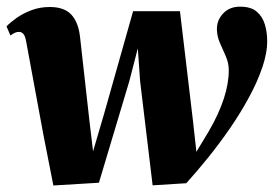

<svg xmlns="http://www.w3.org/2000/svg" viewBox="-23 -560 841 590"><path d="M141 10 110.5 -145 57.5 -432Q54.5 -449 49 -455.5Q43.5 -462 35.5 -462Q28 -462 22.5 -459.2Q17 -456.5 9 -451L-3 -479Q8.5 -491 27.8 -504.8Q47 -518.5 73.2 -528.5Q99.5 -538.5 130 -538.5Q174.5 -538.5 196.2 -515Q218 -491.5 223 -446L252 -187L263 -95L296.5 -209L386 -525.5H530L570 -188.5L580.5 -93.5L618.5 -156.5Q634.5 -184 646 -209.2Q657.5 -234.5 665 -257.5Q672.5 -280.5 676.2 -302Q680 -323.5 680 -344Q680 -366.5 670.8 -387.2Q661.5 -408 652.5 -428.8Q643.5 -449.5 643.5 -471Q643.5 -498.5 663 -519Q682.5 -539.5 714.5 -539.5Q748.5 -539.5 766.2 -524Q784 -508.5 791 -484.5Q798 -460.5 798 -435.5Q798.5 -398 783.2 -353.2Q768 -308.5 742.2 -261Q716.5 -213.5 684 -166.2Q651.5 -119 616.8 -76Q582 -33 549.5 3L446 9.5L407.5 -311L400.5 -411.5L374.5 -311L281 1.5Z"/></svg>

Font: Merriweather 96pt Black
Style: Italic
Weight: 900
Italic angle: -7.8°
Version: Version 2.101